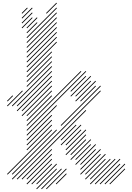

<svg xmlns="http://www.w3.org/2000/svg" viewBox="-20 -1310 969 1406"><path d="M500 -138.6 647.1 -285.7 642.9 -290 495.7 -142.9ZM500 -174.3 611.4 -285.7 607.1 -290 495.7 -178.6ZM464.3 -174.3 611.4 -321.4 607.1 -325.7 460 -178.6ZM464.3 -210 611.4 -357.1 607.1 -361.4 460 -214.3ZM464.3 -245.7 575.7 -357.1 571.4 -361.4 460 -250ZM428.6 -245.7 575.7 -392.9 571.4 -397.1 424.3 -250ZM428.6 -281.4 540 -392.9 535.7 -397.1 424.3 -285.7ZM107.1 4.3 611.4 -500 607.1 -504.3 102.9 0ZM71.4 4.3 718.6 -642.9 714.3 -647.1 67.1 0ZM428.6 -388.6 718.6 -678.6 714.3 -682.9 424.3 -392.9ZM535.7 -567.1 682.9 -714.3 678.6 -718.6 531.4 -571.4ZM535.7 -602.9 647.1 -714.3 642.9 -718.6 531.4 -607.1ZM500 -602.9 647.1 -750 642.9 -754.3 495.7 -607.1ZM178.6 -352.9 611.4 -785.7 607.1 -790 174.3 -357.1ZM178.6 -388.6 575.7 -785.7 571.4 -790 174.3 -392.9ZM500 -638.6 611.4 -750 607.1 -754.3 495.7 -642.9ZM571.4 -567.1 682.9 -678.6 678.6 -682.9 567.1 -571.4ZM535.7 -138.6 647.1 -250 642.9 -254.3 531.4 -142.9ZM535.7 -102.9 682.9 -250 678.6 -254.3 531.4 -107.1ZM571.4 -102.9 682.9 -214.3 678.6 -218.6 567.1 -107.1ZM571.4 -67.1 718.6 -214.3 714.3 -218.6 567.1 -71.4ZM571.4 -31.4 718.6 -178.6 714.3 -182.9 567.1 -35.7ZM607.1 -31.4 754.3 -178.6 750 -182.9 602.9 -35.7ZM607.1 4.3 754.3 -142.9 750 -147.1 602.9 0ZM642.9 4.3 790 -142.9 785.7 -147.1 638.6 0ZM178.6 40 361.4 -142.9 357.1 -147.1 174.3 35.7ZM178.6 4.3 361.4 -178.6 357.1 -182.9 174.3 0ZM142.9 4.3 361.4 -214.3 357.1 -218.6 138.6 0ZM71.4 -31.4 397.1 -357.1 392.9 -361.4 67.1 -35.7ZM214.3 40 361.4 -107.1 357.1 -111.4 210 35.7ZM250 40 397.1 -107.1 392.9 -111.4 245.7 35.7ZM250 75.7 397.1 -71.4 392.9 -75.7 245.7 71.4ZM285.7 75.7 432.9 -71.4 428.6 -75.7 281.4 71.4ZM321.4 75.7 468.6 -71.4 464.3 -75.7 317.1 71.4ZM35.7 -31.4 361.4 -357.1 357.1 -361.4 31.4 -35.7ZM178.6 -210 361.4 -392.9 357.1 -397.1 174.3 -214.3ZM178.6 -245.7 361.4 -428.6 357.1 -432.9 174.3 -250ZM178.6 -281.4 361.4 -464.3 357.1 -468.6 174.3 -285.7ZM178.6 -317.1 397.1 -535.7 392.9 -540 174.3 -321.4ZM178.6 -424.3 361.4 -607.1 357.1 -611.4 174.3 -428.6ZM178.6 -460 361.4 -642.9 357.1 -647.1 174.3 -464.3ZM142.9 -460 361.4 -678.6 357.1 -682.9 138.6 -464.3ZM142.9 -495.7 361.4 -714.3 357.1 -718.6 138.6 -500ZM107.1 -495.7 361.4 -750 357.1 -754.3 102.9 -500ZM107.1 -531.4 361.4 -785.7 357.1 -790 102.9 -535.7ZM71.4 -531.4 361.4 -821.4 357.1 -825.7 67.1 -535.7ZM178.6 -674.3 361.4 -857.1 357.1 -861.4 174.3 -678.6ZM178.6 -710 361.4 -892.9 357.1 -897.1 174.3 -714.3ZM178.6 -745.7 361.4 -928.6 357.1 -932.9 174.3 -750ZM178.6 -781.4 397.1 -1000 392.9 -1004.3 174.3 -785.7ZM35.7 -531.4 147.1 -642.9 142.9 -647.1 31.4 -535.7ZM178.6 -817.1 397.1 -1035.7 392.9 -1040 174.3 -821.4ZM178.6 -852.9 397.1 -1071.4 392.9 -1075.7 174.3 -857.1ZM178.6 -888.6 397.1 -1107.1 392.9 -1111.4 174.3 -892.9ZM178.6 -924.3 397.1 -1142.9 392.9 -1147.1 174.3 -928.6ZM178.6 -960 397.1 -1178.6 392.9 -1182.9 174.3 -964.3ZM178.6 -995.7 397.1 -1214.3 392.9 -1218.6 174.3 -1000ZM178.6 -1031.4 397.1 -1250 392.9 -1254.3 174.3 -1035.7ZM178.6 -1067.1 254.3 -1142.9 250 -1147.1 174.3 -1071.4ZM178.6 -1102.9 254.3 -1178.6 250 -1182.9 174.3 -1107.1ZM142.9 -1102.9 218.6 -1178.6 214.3 -1182.9 138.6 -1107.1ZM142.9 -1138.6 218.6 -1214.3 214.3 -1218.6 138.6 -1142.9ZM142.9 -1174.3 218.6 -1250 214.3 -1254.3 138.6 -1178.6ZM142.9 -1210 182.9 -1250 178.6 -1254.3 138.6 -1214.3ZM321.4 -1210 397.1 -1285.7 392.9 -1290 317.1 -1214.3ZM35.7 -567.1 75.7 -607.1 71.4 -611.4 31.4 -571.4ZM392.9 40 468.6 -35.7 464.3 -40 388.6 35.7ZM642.9 40 825.7 -142.9 821.4 -147.1 638.6 35.7ZM678.6 40 861.4 -142.9 857.1 -147.1 674.3 35.7ZM714.3 40 861.4 -107.1 857.1 -111.4 710 35.7ZM750 40 897.1 -107.1 892.9 -111.4 745.7 35.7ZM785.7 40 897.1 -71.4 892.9 -75.7 781.4 35.7Z"/></svg>

Font: Gossip High Needlepoint
Style: Regular
Weight: 100
Width: 7
Designer: Deborah Khodanovich
Version: Version 1.001;Glyphs 3.3.1 (3343)